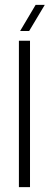

<svg xmlns="http://www.w3.org/2000/svg" viewBox="-20 -767 204 787"><path d="M57.5 0V-600H103V0ZM62.5 -640 126 -747H163.5L99.5 -640Z"/></svg>

Font: Big Shoulders Stencil Display Light
Style: Regular
Weight: 300
Designer: Patric King
Foundry: XO Type Co
Version: Version 1.000